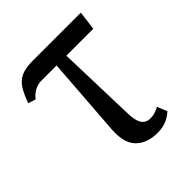

<svg xmlns="http://www.w3.org/2000/svg" viewBox="-157 -639 751 751"><g transform="rotate(-45 218.5 -263.5)"><path d="M287 9Q228 9 196 -24.5Q164 -58 170 -131L194 -457H108Q92 -457 74.5 -448.5Q57 -440 42 -421L11 -431Q24 -467 38 -490Q52 -513 75.5 -524.5Q99 -536 139 -536H407L397 -457H248L258 -126Q259 -87 271 -69Q283 -51 307 -51Q323 -51 333.5 -54.5Q344 -58 357 -65L374 -24Q358 -9 337 0Q316 9 287 9Z"/></g></svg>

Font: Noto Serif Condensed
Style: Regular
Weight: 400
Width: 3
Designer: Monotype Design Team
Foundry: Monotype Imaging Inc.
Version: Version 2.013; ttfautohint (v1.8.4.7-5d5b)